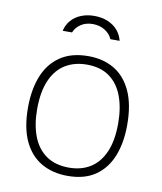

<svg xmlns="http://www.w3.org/2000/svg" viewBox="-81 -772 717 848"><g transform="rotate(10 277.5 -348.0)"><path d="M279 10Q212 10 161.5 -19Q111 -48 83 -107.2Q55 -166.5 55 -257Q55 -338 79.2 -398.8Q103.5 -459.5 153.2 -493.2Q203 -527 279 -527Q345.5 -527 395 -497.8Q444.5 -468.5 472.2 -408.8Q500 -349 500 -257Q500 -177 476 -117Q452 -57 403.2 -23.5Q354.5 10 279 10ZM279 -27Q333.5 -27 374 -52Q414.5 -77 437 -128Q459.5 -179 459.5 -257Q459.5 -326.5 440 -378.8Q420.5 -431 380.5 -460Q340.5 -489 279 -489Q224 -489 182.8 -464Q141.5 -439 118.8 -387.5Q96 -336 96 -257Q96 -188 115.8 -136.2Q135.5 -84.5 176.2 -55.8Q217 -27 279 -27ZM402.5 -617.5Q396 -644 378.8 -664Q361.5 -684 334.8 -695.2Q308 -706.5 273.5 -706.5Q242 -706.5 215.5 -696Q189 -685.5 171.2 -665.5Q153.5 -645.5 147 -617.5H189Q198 -640.5 220.2 -655.2Q242.5 -670 273.5 -670Q304.5 -670 328 -655.2Q351.5 -640.5 361 -617.5Z"/></g></svg>

Font: Public Sans Thin
Style: Regular
Weight: 100
Designer: The Public Sans project authors (U.S. Web Design System). Libre Franklin designed by Pablo Impallari and Rodrigo Fuenzal
Version: Version 1.008